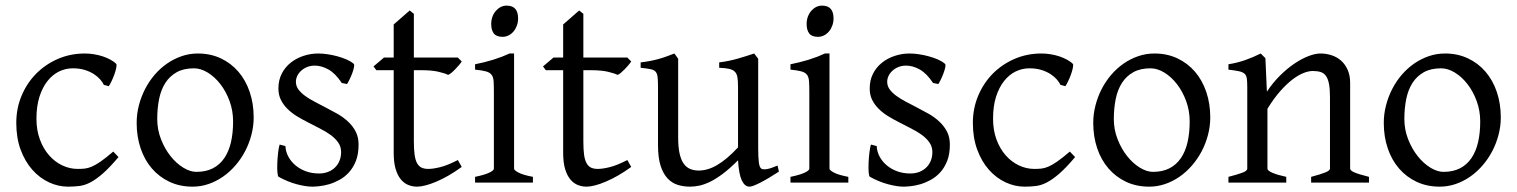

<svg xmlns="http://www.w3.org/2000/svg" viewBox="-20 -663 5507 697"><path d="M410.2 -92.8Q378.4 -55.2 354.2 -33.9Q330.1 -12.7 309.6 -1.7Q289.1 9.3 269.5 12Q250 14.6 227.1 14.6Q191.4 14.6 157.5 -1.2Q123.5 -17.1 97.2 -46.9Q70.8 -76.7 54.9 -119.6Q39.1 -162.6 39.1 -216.8Q39.1 -269.5 58.3 -315.4Q77.6 -361.3 111.1 -395.3Q144.5 -429.2 189.9 -449Q235.4 -468.8 288.1 -468.8Q304.2 -468.8 321 -466.1Q337.9 -463.4 353.3 -458.3Q368.7 -453.1 381.6 -446Q394.5 -439 402.8 -430.2Q403.8 -424.3 401.4 -413.6Q398.9 -402.8 394.5 -390.9Q390.1 -378.9 384.8 -367.9Q379.4 -356.9 375 -350.1L356.9 -355Q353 -363.8 344.2 -374Q335.4 -384.3 321.5 -393.6Q307.6 -402.8 288.3 -408.9Q269 -415 244.1 -415Q218.3 -415 194.6 -403.6Q170.9 -392.1 152.6 -369.1Q134.3 -346.2 123.3 -312Q112.3 -277.8 112.3 -231.9Q112.3 -190.4 124.8 -156.7Q137.2 -123 158 -99.4Q178.7 -75.7 205.8 -62.7Q232.9 -49.8 262.2 -49.8Q275.9 -49.8 287.6 -51Q299.3 -52.2 313.2 -58.1Q327.1 -64 345.5 -76.7Q363.8 -89.4 391.1 -112.8L410.2 -92.8Z M826.2 -222.2Q826.2 -260.7 813.5 -295.7Q800.8 -330.6 780.3 -357.2Q759.8 -383.8 734.4 -399.4Q709 -415 684.1 -415Q647 -415 621.6 -400.9Q596.2 -386.7 580.3 -362.1Q564.5 -337.4 557.6 -303.7Q550.8 -270 550.8 -231Q550.8 -192.4 564.5 -157.5Q578.1 -122.6 599.1 -96.2Q620.1 -69.8 645.3 -54.4Q670.4 -39.1 692.9 -39.1Q727.5 -39.1 752.7 -52Q777.8 -64.9 794.2 -88.9Q810.5 -112.8 818.4 -146.5Q826.2 -180.2 826.2 -222.2ZM900.9 -236.8Q900.9 -204.6 892.6 -173.1Q884.3 -141.6 869.6 -113.8Q855 -85.9 834.5 -62.3Q814 -38.6 789.3 -21.5Q764.6 -4.4 736.8 5.1Q709 14.6 679.2 14.6Q632.8 14.6 595.5 -2.9Q558.1 -20.5 531.5 -51.3Q504.9 -82 490.5 -124.5Q476.1 -167 476.1 -216.8Q476.1 -249 484.1 -280.3Q492.2 -311.5 506.6 -339.6Q521 -367.7 541.3 -391.4Q561.5 -415 586.2 -432.1Q610.8 -449.2 639.2 -459Q667.5 -468.8 698.2 -468.8Q744.1 -468.8 781.5 -451.2Q818.8 -433.6 845.5 -402.6Q872.1 -371.6 886.5 -329.1Q900.9 -286.6 900.9 -236.8Z M1281.7 -138.2Q1281.7 -103.5 1272 -78.9Q1262.2 -54.2 1246.6 -37.1Q1231 -20 1211.9 -9.8Q1192.9 0.5 1174.3 5.9Q1155.8 11.2 1139.4 12.9Q1123 14.6 1113.8 14.6Q1090.3 14.6 1057.4 5.9Q1024.4 -2.9 991.7 -21Q988.3 -22.5 987.1 -36.9Q985.8 -51.3 986.6 -70.1Q987.3 -88.9 989.5 -107.9Q991.7 -127 995.1 -138.2L1016.1 -132.8Q1017.1 -112.3 1026.9 -94.2Q1036.6 -76.2 1053 -62.5Q1069.3 -48.8 1091.1 -41Q1112.8 -33.2 1138.2 -33.2Q1155.8 -33.2 1170.4 -38.8Q1185.1 -44.4 1195.8 -54.7Q1206.5 -64.9 1212.4 -79.3Q1218.3 -93.8 1218.3 -110.8Q1218.3 -130.4 1207.8 -145.5Q1197.3 -160.6 1180.2 -173.1Q1163.1 -185.5 1141.4 -196.5Q1119.6 -207.5 1097.2 -219.2Q1076.7 -229.5 1057.6 -241.2Q1038.6 -252.9 1023.7 -267.6Q1008.8 -282.2 999.8 -300.3Q990.7 -318.4 990.7 -341.8Q990.7 -372.1 1002.9 -395.8Q1015.1 -419.4 1035.4 -435.5Q1055.7 -451.7 1081.8 -460.2Q1107.9 -468.8 1135.7 -468.8Q1150.9 -468.8 1169.2 -466.1Q1187.5 -463.4 1205.3 -458.5Q1223.1 -453.6 1238.8 -446.8Q1254.4 -439.9 1264.2 -431.2Q1267.1 -428.2 1264.9 -418Q1262.7 -407.7 1258.1 -395.5Q1253.4 -383.3 1248 -372.6Q1242.7 -361.8 1239.7 -357.9L1220.7 -361.8Q1197.3 -397 1172.1 -410.9Q1147 -424.8 1123 -424.8Q1106.9 -424.8 1094.2 -419.4Q1081.5 -414.1 1072.5 -405.5Q1063.5 -397 1058.8 -386.7Q1054.2 -376.5 1054.2 -366.2Q1054.2 -350.6 1063.5 -338.1Q1072.8 -325.7 1087.9 -314.7Q1103 -303.7 1122.3 -293.7Q1141.6 -283.7 1162.1 -272.9Q1183.1 -262.2 1204.6 -250Q1226.1 -237.8 1243.2 -221.9Q1260.3 -206.1 1271 -185.8Q1281.7 -165.5 1281.7 -138.2Z M1656.2 -57.1Q1632.3 -39.6 1608.9 -26.1Q1585.4 -12.7 1564.2 -3.7Q1543 5.4 1524.9 10Q1506.8 14.6 1494.1 14.6Q1477.1 14.6 1461.7 8.3Q1446.3 2 1434.6 -12.5Q1422.9 -26.9 1416 -50.3Q1409.2 -73.7 1409.2 -107.9V-408.2H1346.2L1335.9 -421.9L1374 -454.1H1409.2V-574.2L1467.3 -625L1482.4 -612.8V-454.1H1642.1L1656.2 -439.9Q1651.9 -433.1 1645.3 -425.5Q1638.7 -418 1631.8 -410.9Q1625 -403.8 1618.4 -398.4Q1611.8 -393.1 1606.9 -391.1Q1595.2 -397 1571.3 -402.6Q1547.4 -408.2 1507.8 -408.2H1482.4V-149.9Q1482.4 -120.6 1485.1 -101.3Q1487.8 -82 1494.1 -70.6Q1500.5 -59.1 1510.5 -54.4Q1520.5 -49.8 1535.2 -49.8Q1552.2 -49.8 1578.1 -56.2Q1604 -62.5 1642.1 -82L1656.2 -57.1Z M1860.8 -596.2Q1860.8 -582.5 1856.4 -570.3Q1852.1 -558.1 1844.5 -549.1Q1836.9 -540 1826.7 -534.7Q1816.4 -529.3 1804.2 -529.3Q1782.2 -529.3 1772.7 -541.5Q1763.2 -553.7 1763.2 -576.2Q1763.2 -589.8 1767.6 -602.1Q1772 -614.3 1779.8 -623.3Q1787.6 -632.3 1797.6 -637.5Q1807.6 -642.6 1819.3 -642.6Q1860.8 -642.6 1860.8 -596.2ZM1704.6 0V-21Q1737.8 -27.8 1755.4 -35.9Q1772.9 -43.9 1772.9 -50.8V-327.1Q1772.9 -352.1 1772 -367.4Q1771 -382.8 1764.6 -391.4Q1758.3 -399.9 1744.4 -403.8Q1730.5 -407.7 1704.6 -410.2V-429.7Q1719.7 -432.6 1736.6 -436.8Q1753.4 -440.9 1770 -446Q1786.6 -451.2 1801.8 -457Q1816.9 -462.9 1829.6 -468.8H1846.2V-50.8Q1846.2 -44.9 1862.5 -36.4Q1878.9 -27.8 1914.6 -21V0Z M2271.5 -57.1Q2247.6 -39.6 2224.1 -26.1Q2200.7 -12.7 2179.4 -3.7Q2158.2 5.4 2140.1 10Q2122.1 14.6 2109.4 14.6Q2092.3 14.6 2076.9 8.3Q2061.5 2 2049.8 -12.5Q2038.1 -26.9 2031.2 -50.3Q2024.4 -73.7 2024.4 -107.9V-408.2H1961.4L1951.2 -421.9L1989.3 -454.1H2024.4V-574.2L2082.5 -625L2097.7 -612.8V-454.1H2257.3L2271.5 -439.9Q2267.1 -433.1 2260.5 -425.5Q2253.9 -418 2247.1 -410.9Q2240.2 -403.8 2233.6 -398.4Q2227.1 -393.1 2222.2 -391.1Q2210.4 -397 2186.5 -402.6Q2162.6 -408.2 2123 -408.2H2097.7V-149.9Q2097.7 -120.6 2100.3 -101.3Q2103 -82 2109.4 -70.6Q2115.7 -59.1 2125.7 -54.4Q2135.7 -49.8 2150.4 -49.8Q2167.5 -49.8 2193.4 -56.2Q2219.2 -62.5 2257.3 -82L2271.5 -57.1Z M2807.6 -40Q2789.6 -28.3 2772.9 -18.3Q2756.3 -8.3 2742.2 -1Q2728 6.3 2717.3 10.5Q2706.5 14.6 2700.7 14.6Q2683.6 14.6 2672.9 -8.1Q2662.1 -30.8 2659.2 -81.1Q2628.9 -50.8 2603.8 -32Q2578.6 -13.2 2557.4 -2.9Q2536.1 7.3 2518.3 11Q2500.5 14.6 2484.9 14.6Q2461.9 14.6 2440.9 8.3Q2419.9 2 2403.8 -14.9Q2387.7 -31.7 2378.2 -61Q2368.7 -90.3 2368.7 -136.2V-347.2Q2368.7 -370.6 2367.2 -383.5Q2365.7 -396.5 2359.6 -403.1Q2353.5 -409.7 2340.8 -412.1Q2328.1 -414.6 2305.7 -417V-436.5Q2323.2 -438.5 2338.6 -441.4Q2354 -444.3 2368.4 -448.2Q2382.8 -452.1 2397.5 -457.3Q2412.1 -462.4 2428.2 -468.8L2441.9 -449.7V-163.1Q2441.9 -128.9 2447 -106Q2452.1 -83 2461.7 -69.3Q2471.2 -55.7 2485.1 -49.8Q2499 -43.9 2516.6 -43.9Q2532.2 -43.9 2548.6 -48.6Q2564.9 -53.2 2582.3 -63.2Q2599.6 -73.2 2618.7 -89.1Q2637.7 -105 2659.2 -127.9V-347.2Q2659.2 -369.1 2657 -382.3Q2654.8 -395.5 2647.5 -402.8Q2640.1 -410.2 2626.7 -413.1Q2613.3 -416 2590.8 -417V-436.5Q2626 -440.9 2658.2 -450.2Q2690.4 -459.5 2717.8 -468.8L2732.4 -449.7V-124Q2732.4 -93.8 2734.6 -74.7Q2736.8 -55.7 2743.7 -50.8Q2749.5 -46.9 2763.7 -49.1Q2777.8 -51.3 2802.7 -62L2807.6 -40Z M3005.9 -596.2Q3005.9 -582.5 3001.5 -570.3Q2997.1 -558.1 2989.5 -549.1Q2981.9 -540 2971.7 -534.7Q2961.4 -529.3 2949.2 -529.3Q2927.2 -529.3 2917.7 -541.5Q2908.2 -553.7 2908.2 -576.2Q2908.2 -589.8 2912.6 -602.1Q2917 -614.3 2924.8 -623.3Q2932.6 -632.3 2942.6 -637.5Q2952.6 -642.6 2964.4 -642.6Q3005.9 -642.6 3005.9 -596.2ZM2849.6 0V-21Q2882.8 -27.8 2900.4 -35.9Q2918 -43.9 2918 -50.8V-327.1Q2918 -352.1 2917 -367.4Q2916 -382.8 2909.7 -391.4Q2903.3 -399.9 2889.4 -403.8Q2875.5 -407.7 2849.6 -410.2V-429.7Q2864.7 -432.6 2881.6 -436.8Q2898.4 -440.9 2915 -446Q2931.6 -451.2 2946.8 -457Q2961.9 -462.9 2974.6 -468.8H2991.2V-50.8Q2991.2 -44.9 3007.6 -36.4Q3023.9 -27.8 3059.6 -21V0Z M3428.2 -138.2Q3428.2 -103.5 3418.5 -78.9Q3408.7 -54.2 3393.1 -37.1Q3377.4 -20 3358.4 -9.8Q3339.4 0.5 3320.8 5.9Q3302.2 11.2 3285.9 12.9Q3269.5 14.6 3260.3 14.6Q3236.8 14.6 3203.9 5.9Q3170.9 -2.9 3138.2 -21Q3134.8 -22.5 3133.5 -36.9Q3132.3 -51.3 3133.1 -70.1Q3133.8 -88.9 3136 -107.9Q3138.2 -127 3141.6 -138.2L3162.6 -132.8Q3163.6 -112.3 3173.3 -94.2Q3183.1 -76.2 3199.5 -62.5Q3215.8 -48.8 3237.5 -41Q3259.3 -33.2 3284.7 -33.2Q3302.2 -33.2 3316.9 -38.8Q3331.5 -44.4 3342.3 -54.7Q3353 -64.9 3358.9 -79.3Q3364.7 -93.8 3364.7 -110.8Q3364.7 -130.4 3354.2 -145.5Q3343.8 -160.6 3326.7 -173.1Q3309.6 -185.5 3287.8 -196.5Q3266.1 -207.5 3243.7 -219.2Q3223.1 -229.5 3204.1 -241.2Q3185.1 -252.9 3170.2 -267.6Q3155.3 -282.2 3146.2 -300.3Q3137.2 -318.4 3137.2 -341.8Q3137.2 -372.1 3149.4 -395.8Q3161.6 -419.4 3181.9 -435.5Q3202.1 -451.7 3228.3 -460.2Q3254.4 -468.8 3282.2 -468.8Q3297.4 -468.8 3315.7 -466.1Q3334 -463.4 3351.8 -458.5Q3369.6 -453.6 3385.3 -446.8Q3400.9 -439.9 3410.6 -431.2Q3413.6 -428.2 3411.4 -418Q3409.2 -407.7 3404.5 -395.5Q3399.9 -383.3 3394.5 -372.6Q3389.2 -361.8 3386.2 -357.9L3367.2 -361.8Q3343.8 -397 3318.6 -410.9Q3293.5 -424.8 3269.5 -424.8Q3253.4 -424.8 3240.7 -419.4Q3228 -414.1 3219 -405.5Q3210 -397 3205.3 -386.7Q3200.7 -376.5 3200.7 -366.2Q3200.7 -350.6 3210 -338.1Q3219.2 -325.7 3234.4 -314.7Q3249.5 -303.7 3268.8 -293.7Q3288.1 -283.7 3308.6 -272.9Q3329.6 -262.2 3351.1 -250Q3372.6 -237.8 3389.6 -221.9Q3406.7 -206.1 3417.5 -185.8Q3428.2 -165.5 3428.2 -138.2Z M3882.8 -92.8Q3851.1 -55.2 3826.9 -33.9Q3802.7 -12.7 3782.2 -1.7Q3761.7 9.3 3742.2 12Q3722.7 14.6 3699.7 14.6Q3664.1 14.6 3630.1 -1.2Q3596.2 -17.1 3569.8 -46.9Q3543.5 -76.7 3527.6 -119.6Q3511.7 -162.6 3511.7 -216.8Q3511.7 -269.5 3531 -315.4Q3550.3 -361.3 3583.7 -395.3Q3617.2 -429.2 3662.6 -449Q3708 -468.8 3760.7 -468.8Q3776.9 -468.8 3793.7 -466.1Q3810.5 -463.4 3825.9 -458.3Q3841.3 -453.1 3854.2 -446Q3867.2 -439 3875.5 -430.2Q3876.5 -424.3 3874 -413.6Q3871.6 -402.8 3867.2 -390.9Q3862.8 -378.9 3857.4 -367.9Q3852.1 -356.9 3847.7 -350.1L3829.6 -355Q3825.7 -363.8 3816.9 -374Q3808.1 -384.3 3794.2 -393.6Q3780.3 -402.8 3761 -408.9Q3741.7 -415 3716.8 -415Q3690.9 -415 3667.2 -403.6Q3643.6 -392.1 3625.2 -369.1Q3606.9 -346.2 3595.9 -312Q3585 -277.8 3585 -231.9Q3585 -190.4 3597.4 -156.7Q3609.9 -123 3630.6 -99.4Q3651.4 -75.7 3678.5 -62.7Q3705.6 -49.8 3734.9 -49.8Q3748.5 -49.8 3760.3 -51Q3772 -52.2 3785.9 -58.1Q3799.8 -64 3818.1 -76.7Q3836.4 -89.4 3863.8 -112.8L3882.8 -92.8Z M4298.8 -222.2Q4298.8 -260.7 4286.1 -295.7Q4273.4 -330.6 4252.9 -357.2Q4232.4 -383.8 4207 -399.4Q4181.6 -415 4156.7 -415Q4119.6 -415 4094.2 -400.9Q4068.8 -386.7 4053 -362.1Q4037.1 -337.4 4030.3 -303.7Q4023.4 -270 4023.4 -231Q4023.4 -192.4 4037.1 -157.5Q4050.8 -122.6 4071.8 -96.2Q4092.8 -69.8 4117.9 -54.4Q4143.1 -39.1 4165.5 -39.1Q4200.2 -39.1 4225.3 -52Q4250.5 -64.9 4266.8 -88.9Q4283.2 -112.8 4291 -146.5Q4298.8 -180.2 4298.8 -222.2ZM4373.5 -236.8Q4373.5 -204.6 4365.2 -173.1Q4356.9 -141.6 4342.3 -113.8Q4327.6 -85.9 4307.1 -62.3Q4286.6 -38.6 4262 -21.5Q4237.3 -4.4 4209.5 5.1Q4181.6 14.6 4151.9 14.6Q4105.5 14.6 4068.1 -2.9Q4030.8 -20.5 4004.2 -51.3Q3977.5 -82 3963.1 -124.5Q3948.7 -167 3948.7 -216.8Q3948.7 -249 3956.8 -280.3Q3964.8 -311.5 3979.2 -339.6Q3993.7 -367.7 4013.9 -391.4Q4034.2 -415 4058.8 -432.1Q4083.5 -449.2 4111.8 -459Q4140.1 -468.8 4170.9 -468.8Q4216.8 -468.8 4254.2 -451.2Q4291.5 -433.6 4318.1 -402.6Q4344.7 -371.6 4359.1 -329.1Q4373.5 -286.6 4373.5 -236.8Z M4739.7 0V-21Q4774.9 -30.3 4791.5 -37.1Q4808.1 -43.9 4808.1 -50.8V-309.1Q4808.1 -338.9 4804.7 -357.4Q4801.3 -376 4793.9 -386.7Q4786.6 -397.5 4774.7 -401.4Q4762.7 -405.3 4745.6 -405.3Q4730.5 -405.3 4711.9 -397.9Q4693.4 -390.6 4672.1 -374.5Q4650.9 -358.4 4627.7 -332.3Q4604.5 -306.2 4581.1 -268.1V-50.8Q4581.1 -43.5 4599.4 -35.6Q4617.7 -27.8 4649.4 -21V0H4439.5V-21Q4471.7 -29.3 4489.7 -35.9Q4507.8 -42.5 4507.8 -50.8V-347.2Q4507.8 -366.2 4506.3 -377.4Q4504.9 -388.7 4498.3 -395Q4491.7 -401.4 4478 -404.3Q4464.4 -407.2 4439.5 -410.2V-429.7Q4472.7 -435.1 4501 -445.1Q4529.3 -455.1 4556.6 -468.8L4573.7 -451.7L4579.1 -330.1Q4600.6 -362.8 4626.5 -388.4Q4652.3 -414.1 4678.7 -431.9Q4705.1 -449.7 4729.7 -459.2Q4754.4 -468.8 4773.4 -468.8Q4794.4 -468.8 4814 -462.4Q4833.5 -456.1 4848.4 -442.9Q4863.3 -429.7 4872.3 -409.4Q4881.3 -389.2 4881.3 -361.8V-50.8Q4881.3 -43.9 4896.2 -37.4Q4911.1 -30.8 4949.7 -21V0Z M5353.5 -222.2Q5353.5 -260.7 5340.8 -295.7Q5328.1 -330.6 5307.6 -357.2Q5287.1 -383.8 5261.7 -399.4Q5236.3 -415 5211.4 -415Q5174.3 -415 5148.9 -400.9Q5123.5 -386.7 5107.7 -362.1Q5091.8 -337.4 5085 -303.7Q5078.1 -270 5078.1 -231Q5078.1 -192.4 5091.8 -157.5Q5105.5 -122.6 5126.5 -96.2Q5147.5 -69.8 5172.6 -54.4Q5197.8 -39.1 5220.2 -39.1Q5254.9 -39.1 5280 -52Q5305.2 -64.9 5321.5 -88.9Q5337.9 -112.8 5345.7 -146.5Q5353.5 -180.2 5353.5 -222.2ZM5428.2 -236.8Q5428.2 -204.6 5419.9 -173.1Q5411.6 -141.6 5397 -113.8Q5382.3 -85.9 5361.8 -62.3Q5341.3 -38.6 5316.7 -21.5Q5292 -4.4 5264.2 5.1Q5236.3 14.6 5206.5 14.6Q5160.2 14.6 5122.8 -2.9Q5085.4 -20.5 5058.8 -51.3Q5032.2 -82 5017.8 -124.5Q5003.4 -167 5003.4 -216.8Q5003.4 -249 5011.5 -280.3Q5019.5 -311.5 5033.9 -339.6Q5048.3 -367.7 5068.6 -391.4Q5088.9 -415 5113.5 -432.1Q5138.2 -449.2 5166.5 -459Q5194.8 -468.8 5225.6 -468.8Q5271.5 -468.8 5308.8 -451.2Q5346.2 -433.6 5372.8 -402.6Q5399.4 -371.6 5413.8 -329.1Q5428.2 -286.6 5428.2 -236.8Z"/></svg>

Font: GentiumAlt
Style: Regular
Weight: 400
Designer: J. Victor Gaultney
Version: Version 1.02; 2005; OFL release